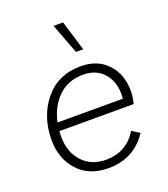

<svg xmlns="http://www.w3.org/2000/svg" viewBox="-137 -838 826 944"><g transform="rotate(-20 275.5 -366.0)"><path d="M351 -583H313L253 -741H303ZM492 -245H103Q102 -235 102 -215Q102 -135 148.5 -84.5Q195 -34 273 -34Q381 -35 435 -126L475 -100Q403 9 269 9Q168 9 110 -55Q52 -119 52 -216Q52 -339 121.5 -424Q191 -509 310 -509Q398 -509 449.5 -453.5Q501 -398 501 -311Q501 -280 492 -245ZM307 -466Q228 -466 177 -416.5Q126 -367 109 -288H451Q452 -296 452 -312Q452 -380 413 -423Q374 -466 307 -466Z"/></g></svg>

Font: Elaine Sans Light
Style: Italic
Weight: 300
Italic angle: -13°
Designer: Wei Huang
Foundry: Wei Huang
Version: Version 2.001;December 24, 2019;FontCreator 12.0.0.2547 64-b